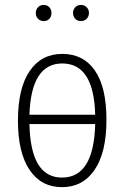

<svg xmlns="http://www.w3.org/2000/svg" viewBox="-20 -752 507 783"><path d="M126 -699.2Q126 -712.9 135 -722.4Q144 -731.9 158.2 -731.9Q172.4 -731.9 181.2 -722.4Q189.9 -712.9 189.9 -699.2Q189.9 -684.6 181.2 -675.3Q172.4 -666 158.2 -666Q144 -666 135 -675.5Q126 -685.1 126 -699.2ZM277.8 -699.2Q277.8 -712.9 286.9 -722.4Q295.9 -731.9 310.1 -731.9Q324.2 -731.9 333.5 -722.4Q342.8 -712.9 342.8 -699.2Q342.8 -685.1 333.5 -675.5Q324.2 -666 310.1 -666Q295.9 -666 286.9 -675.5Q277.8 -685.1 277.8 -699.2ZM233.9 -532.2Q319.8 -532.2 366.9 -464.6Q414.1 -397 414.1 -263.2Q414.1 -130.4 366 -59.6Q317.9 11.2 232.9 11.2Q147.9 11.2 100.6 -59.1Q53.2 -129.4 53.2 -259.8Q53.2 -392.6 101.1 -462.4Q148.9 -532.2 233.9 -532.2ZM233.9 -493.2Q106.9 -493.2 100.1 -284.2H368.2Q362.8 -493.2 233.9 -493.2ZM232.9 -27.8Q362.8 -27.8 368.2 -246.1H100.1Q104.5 -27.8 232.9 -27.8Z"/></svg>

Font: Fira Sans Compressed ExtraLight
Style: Regular
Weight: 250
Width: 1
Designer: Carrois Corporate & Edenspiekermann AG
Foundry: Carrois Corporate GbR & Edenspiekermann AG
Version: Version 4.203;PS 004.203;hotconv 1.0.88;makeotf.lib2.5.64775